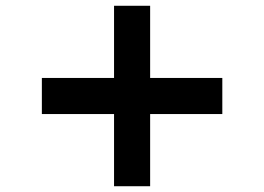

<svg xmlns="http://www.w3.org/2000/svg" viewBox="-20 -770 915 665"><path d="M375 -750H500V-500H750V-375H500V-125H375V-375H125V-500H375Z"/></svg>

Font: Dogica Pixel
Style: Regular
Weight: 400
Designer: Roberto Mocci
Version: Version 001.000